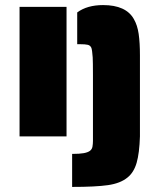

<svg xmlns="http://www.w3.org/2000/svg" viewBox="-20 -537 628 756"><path d="M264 69Q294 69 310 66Q326 63 334 57Q342 51 344 41Q346 29 346 18V-241Q346 -294 345 -311Q343 -339 340 -348Q336 -358 326 -360.5Q316 -363 294 -363H284V-488Q323 -517 386 -517Q476 -517 507 -462Q521 -438 526 -403.5Q531 -369 531 -319V0Q529 66 518 104Q507 142 482 162Q454 185 405 192Q356 199 264 199ZM57 -510H242V0H57Z"/></svg>

Font: Saira Stencil
Style: Regular
Weight: 400
Designer: Hector Gatti with collaboration of the Omnibus-Type team
Foundry: Omnibus-Type
Version: Version 1.003